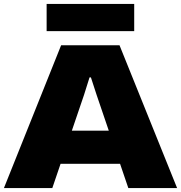

<svg xmlns="http://www.w3.org/2000/svg" viewBox="-27 -960 924 980"><path d="M-7 0 285 -729H583L877 0H628L466 -476L437 -565H430L402 -476L240 0ZM267 -124 328 -293H540L600 -124ZM211 -801V-940H658V-801Z"/></svg>

Font: Mona Sans Expanded Black
Style: Regular
Weight: 900
Width: 7
Designer: Deni Anggara
Foundry: GitHub
Version: Version 2.000